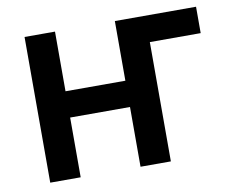

<svg xmlns="http://www.w3.org/2000/svg" viewBox="-65 -627 851 708"><g transform="rotate(-10 360.5 -272.5)"><path d="M710.6 -545.5H406.6V-322.1H182.5V-545.5H68.5V0H182.5V-223.7H406.6V0H520.2V-446.7H710.6Z"/></g></svg>

Font: Magic Ui Pro Semi Bold
Style: Regular
Weight: 600
Designer: Stefan Endress, Andreas Faust
Version: Version 1.000;FEAKit 1.0